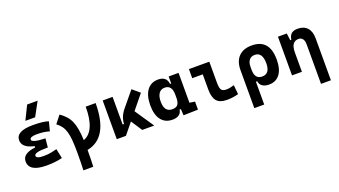

<svg xmlns="http://www.w3.org/2000/svg" viewBox="-76 -1491 4255 2413"><g transform="rotate(-20 2051.0 -285.0)"><path d="M305.7 9.8Q72.8 9.8 72.8 -128.4Q72.8 -233.4 246.6 -253.4V-270.5Q87.4 -305.7 87.4 -405.3Q87.4 -527.3 313.5 -527.3Q458 -527.3 521 -502.9L489.3 -379.9Q418.5 -402.3 324.2 -402.3Q227.5 -402.3 227.5 -364.7Q227.5 -321.3 407.2 -316.4L395.5 -198.2H379.9Q212.9 -198.2 212.9 -153.8Q212.9 -115.2 309.6 -115.2Q373 -115.2 414.8 -124.5Q456.5 -133.8 489.3 -142.1L516.1 -13.7Q475.6 -2.9 422.6 3.4Q369.6 9.8 305.7 9.8ZM245.1 -609.4 335.9 -794.9H476.1L375.5 -609.4Z M717.3 224.6Q719.7 176.8 720.9 119.4Q722.2 62 722.2 -4.9Q722.2 -105.5 716.6 -174.8Q710.9 -244.1 696.8 -292Q682.6 -339.8 658 -373.5Q633.3 -407.2 595.2 -435.5L675.3 -537.1Q721.2 -504.9 753.4 -469.5Q785.6 -434.1 806.2 -388.2Q826.7 -342.3 837.6 -279.5Q848.6 -216.8 852.1 -130.4Q1018.6 -191.9 1018.6 -517.6H1150.9Q1150.9 -55.7 854.5 1.5Q854.5 66.4 853.3 122.1Q852.1 177.7 849.6 224.6Z M1245.6 0V-517.6H1377.9V-148.4H1396.5Q1399.4 -245.1 1471.7 -331.5L1633.3 -527.3L1730.5 -444.8L1575.2 -253.9L1746.6 0H1585.9L1488.8 -148.4L1368.2 0Z M1991.2 9.8Q1894 9.8 1840.3 -58.3Q1786.6 -126.5 1786.6 -253.9Q1786.6 -384.3 1839.4 -455.8Q1892.1 -527.3 1988.3 -527.3Q2100.6 -527.3 2112.3 -423.8H2127.9V-517.6H2260.3V-118.2L2331.5 -107.4V0L2136.7 4.9L2131.8 -80.1H2114.3Q2109.4 -35.6 2076.4 -12.9Q2043.5 9.8 1991.2 9.8ZM1925.8 -253.9Q1925.8 -114.7 2031.7 -114.7Q2085.4 -114.7 2106.7 -143.8Q2127.9 -172.9 2127.9 -231V-274.9Q2127.9 -402.8 2030.8 -402.8Q1980.5 -402.8 1953.1 -364Q1925.8 -325.2 1925.8 -253.9Z M2716.8 9.8Q2622.6 9.8 2581.1 -39.1Q2539.6 -87.9 2539.6 -195.3V-396H2398.9V-517.6H2671.4V-232.9Q2671.4 -171.4 2687 -143.6Q2702.6 -115.7 2755.9 -115.7Q2796.9 -115.7 2859.9 -134.3L2871.6 -10.7Q2831.5 0 2795.2 4.9Q2758.8 9.8 2716.8 9.8Z M3003.4 224.6V-283.2Q3003.4 -399.9 3065.2 -463.6Q3127 -527.3 3240.2 -527.3Q3477.1 -527.3 3477.1 -253.9Q3477.1 -126.5 3425.8 -58.3Q3374.5 9.8 3281.2 9.8Q3226.6 9.8 3192.9 -12.9Q3159.2 -35.6 3153.3 -80.1H3135.7V224.6ZM3236.3 -402.8Q3188 -402.8 3161.9 -370.4Q3135.7 -337.9 3135.7 -278.8V-239.3Q3135.7 -114.7 3233.9 -114.7Q3337.9 -114.7 3337.9 -253.9Q3337.9 -402.8 3236.3 -402.8Z M3589.4 0V-517.6H3707.5L3719.7 -423.8H3734.4Q3741.7 -476.1 3770 -501.7Q3798.3 -527.3 3856 -527.3Q3938 -527.3 3982.9 -477.5Q4027.8 -427.7 4027.8 -336.9V224.6H3895.5V-304.2Q3895.5 -351.6 3876.2 -377.2Q3856.9 -402.8 3821.3 -402.8Q3721.7 -402.8 3721.7 -258.3V0Z"/></g></svg>

Font: Caskaydia Cove
Style: Bold
Weight: 700
Monospace: yes
Designer: Aaron Bell
Foundry: Saja Typeworks
Version: Version 4.300; ttfautohint (v1.8.3)